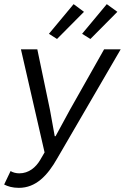

<svg xmlns="http://www.w3.org/2000/svg" viewBox="-20 -894 602 926"><path d="M71 12C153 12 209 -47 256 -130L562 -656H482L317 -364L248 -237H244L221 -364L160 -656H81L195 -159L174 -123C153 -87 119 -58 73 -58C58 -58 42 -62 31 -69L0 -4C18 5 40 12 71 12ZM255 -706 385 -837 335 -874 216 -731ZM416 -706 546 -837 495 -874 376 -731Z"/></svg>

Font: Source Sans Pro
Style: Italic
Weight: 400
Italic angle: -11°
Designer: Paul D. Hunt
Foundry: Adobe Systems Incorporated
Version: Version 3.006;hotconv 1.0.111;makeotfexe 2.5.65597